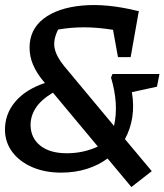

<svg xmlns="http://www.w3.org/2000/svg" viewBox="-24 -683 662 773"><path d="M222 12Q157 12 106 -10Q55 -32 26 -70.5Q-3 -109 -4 -158Q-5 -223 37 -273Q79 -323 157 -349L150 -357Q124 -388 109.5 -421.5Q95 -455 95 -491Q95 -564 151 -607.5Q207 -651 305.5 -660.5Q404 -670 530 -639H535L502 -453H451L431 -563Q368 -573 314.5 -573Q261 -573 210 -564Q189 -522 196 -488.5Q203 -455 235 -416L435 -176Q455 -263 423 -371L429 -385H618L608 -334L507 -312Q516 -258 508.5 -210.5Q501 -163 479 -123L587 6L505 70L409 -45Q373 -18 325.5 -3Q278 12 222 12ZM99 -179Q100 -127 138.5 -96.5Q177 -66 245 -66Q312 -66 370 -93L189 -310Q141 -281 120 -248.5Q99 -216 99 -179Z"/></svg>

Font: Piazzolla SemiBold
Style: Italic
Weight: 600
Italic angle: -11.3°
Designer: Juan Pablo del Peral
Foundry: Huerta Tipografica
Version: Version 1.330